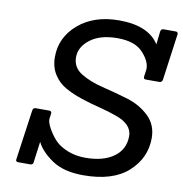

<svg xmlns="http://www.w3.org/2000/svg" viewBox="-81 -801 844 884"><g transform="rotate(10 340.5 -358.5)"><path d="M117 0H61Q48 0 50 -12L83 -246Q85 -259 97 -259H160Q173 -259 171 -246L168 -225Q165 -207 183.5 -175Q202 -143 222.5 -123Q243 -103 279.5 -88.5Q316 -74 361 -74Q445 -74 494 -109.5Q543 -145 543 -207Q543 -263 464 -290Q428 -303 385.5 -313.5Q343 -324 300.5 -338Q258 -352 222.5 -371.5Q187 -391 165 -425.5Q143 -460 143 -507Q143 -599 216 -661.5Q289 -724 406 -724Q543 -724 593 -645L600 -707Q602 -719 614 -719H671Q682 -719 681 -707L651 -489Q648 -477 636 -477H573Q562 -477 563 -489L567 -517Q568 -522 568 -526Q568 -563 530.5 -602.5Q493 -642 412.5 -642Q332 -642 285.5 -606.5Q239 -571 239 -523Q239 -475 281 -449Q323 -423 383 -408.5Q443 -394 503 -376Q563 -358 605 -318Q647 -278 647 -216Q647 -123 575.5 -58Q504 7 366 7Q274 7 219.5 -30Q165 -67 144 -110L131 -12Q130 0 117 0Z"/></g></svg>

Font: Sanchez
Style: Italic
Weight: 400
Designer: Daniel Hernández
Foundry: LatinoType
Version: Version 1.001